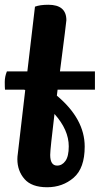

<svg xmlns="http://www.w3.org/2000/svg" viewBox="-20 -781 419 807"><path d="M259 -696Q259 -690 232 -481H379V-404H222L219 -379Q336 -281 336 -165Q336 -74 289.5 -34Q243 6 178 6Q113 6 83 -28.5Q53 -63 53 -112Q53 -123 55 -136L86 -402L82 -404H1Q0 -414 0 -436.5Q0 -459 9 -481H95L127 -753Q148 -761 183 -761Q259 -761 259 -696ZM269 -166Q269 -235 209 -302Q191 -153 191 -130Q191 -85 220 -85Q241 -85 255 -104.5Q269 -124 269 -166Z"/></svg>

Font: Lily Script One
Style: Regular
Weight: 400
Designer: Julia Petretta
Foundry: Julia Petretta
Version: Version 1.002;PS 001.001;hotconv 1.0.70;makeotf.lib2.5.58329